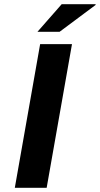

<svg xmlns="http://www.w3.org/2000/svg" viewBox="-20 -898 478 918"><path d="M159.2 -746.1 274.9 -877.9H436L438 -875L265.1 -746.1ZM50.8 0 171.9 -687H324.2L203.1 0Z"/></svg>

Font: Archivo Expanded SemiBold
Style: Italic
Weight: 600
Width: 7
Italic angle: -10°
Designer: Hector Gatti
Foundry: Omnibus-Type
Version: Version 2.001